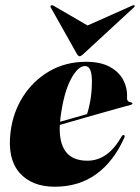

<svg xmlns="http://www.w3.org/2000/svg" viewBox="-20 -697 530 727"><path d="M450.5 -175Q410 -85 344.2 -37.5Q278.5 10 187.5 10Q100 10 53.8 -43Q7.5 -96 20 -197Q29 -271.5 67.5 -331.8Q106 -392 167.2 -427.5Q228.5 -463 305.5 -463Q361 -463 396 -443.8Q431 -424.5 447 -393.5Q463 -362.5 461 -327Q460.5 -320.5 463.2 -316Q466 -311.5 475.5 -309.5Q481.5 -308.5 481.5 -305Q481.5 -302 475.5 -300Q465.5 -297.5 436.5 -289.5Q407.5 -281.5 367.8 -270.2Q328 -259 285.5 -246.8Q243 -234.5 206.5 -224Q203 -159 228.2 -123.8Q253.5 -88.5 311 -88.5Q389 -88.5 440.5 -180.5Q445 -187 449 -185.5Q454.5 -184 450.5 -175ZM209 -251.5Q208 -243.5 207.5 -236Q234 -243.5 261 -251.2Q288 -259 309.5 -265Q317 -286.5 322.2 -317Q327.5 -347.5 328 -385Q329 -447 302 -447Q274.5 -447 247.8 -395.8Q221 -344.5 209 -251.5ZM293.5 -490.5Q286 -484 281.5 -484Q277 -484 272.5 -490.5L172 -669Q169.5 -673.5 173.5 -676.5Q176.5 -678.5 181.5 -676L311.5 -600.5L481 -676Q488 -678.5 489.5 -676.5Q492 -674 487 -669Z"/></svg>

Font: Fraunces 144pt S000 Black
Style: Italic
Weight: 900
Italic angle: -16°
Version: Version 1.000; ttfautohint (v1.8.3)